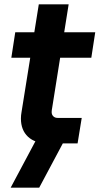

<svg xmlns="http://www.w3.org/2000/svg" viewBox="-20 -658 457 881"><path d="M201 0Q141 0 108.5 -30.5Q76 -61 76 -114Q76 -129 79 -145L158 -638H295L220 -167Q217 -151 217 -144Q217 -132 224.5 -124.5Q232 -117 244 -117H355L336 0ZM32 -393 50 -510H417L399 -393ZM29 203 150 -24H281L160 203Z"/></svg>

Font: MuseoModerno Thin SemiBold
Style: Italic
Weight: 600
Italic angle: -9°
Version: Version 1.003